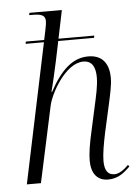

<svg xmlns="http://www.w3.org/2000/svg" viewBox="-54 -803 621 855"><g transform="rotate(-5 256.5 -375.0)"><path d="M395 10C439 10 467 -13 494 -40L488 -47C465 -24 444 -11 425 -11C394 -11 381 -34 381 -74C381 -105 389 -150 399 -198L428 -328C435 -361 446 -406 446 -440C446 -496 423 -544 354 -544C285 -544 232 -497 180 -401H177C185 -429 199 -492 208 -533L227 -624H387L389 -634H229L255 -760H110L108 -750H121C161 -750 180 -744 180 -717C180 -709 178 -696 174 -677L165 -634H83L81 -624H163L32 0H95L168 -339C179 -393 250 -523 330 -523C373 -523 384 -487 384 -448C384 -408 372 -360 364 -323L339 -209C327 -157 320 -112 320 -81C320 -24 346 10 395 10Z"/></g></svg>

Font: Noto Serif Display SemiCondensed Light
Style: Italic
Weight: 300
Width: 4
Italic angle: -12°
Designer: Monotype Design Team
Foundry: Monotype Imaging Inc.
Version: Version 2.009